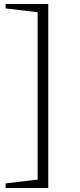

<svg xmlns="http://www.w3.org/2000/svg" viewBox="-20 -747 398 959"><path d="M221 -727V192H8V169L168 150V-686L8 -705V-727Z"/></svg>

Font: Piazzolla Light
Style: Regular
Weight: 300
Designer: Juan Pablo del Peral
Foundry: Huerta Tipografica
Version: Version 1.330